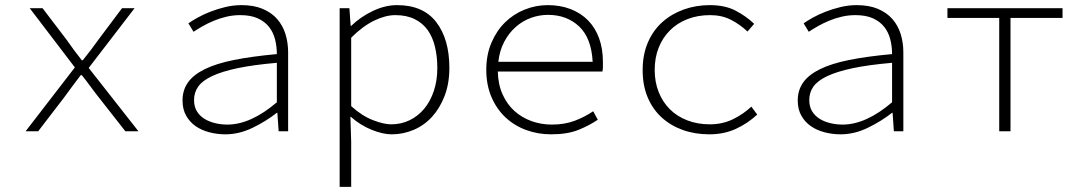

<svg xmlns="http://www.w3.org/2000/svg" viewBox="-20 -512 4240 749"><path d="M80 0 272 -249 96 -480H146L239 -358Q253 -338 268 -317.5Q283 -297 299 -277H303Q319 -297 335.5 -318.5Q352 -340 366 -360L456 -480H505L326 -247L520 0H469L367 -130Q351 -150 333.5 -174Q316 -198 299 -219H295Q278 -196 261.5 -174.5Q245 -153 228 -129L129 0Z M859 12Q827 12 796.5 4Q766 -4 743 -20Q720 -36 706 -61Q692 -86 692 -120Q692 -160 713 -190Q734 -220 778.5 -242Q823 -264 892.5 -278Q962 -292 1060 -301Q1060 -331 1053 -358.5Q1046 -386 1029.5 -407Q1013 -428 985.5 -440.5Q958 -453 917 -453Q890 -453 864 -447Q838 -441 814 -431Q790 -421 770 -409.5Q750 -398 735 -388L715 -421Q729 -431 751.5 -443.5Q774 -456 801 -466.5Q828 -477 859 -484.5Q890 -492 922 -492Q970 -492 1004.5 -477.5Q1039 -463 1061 -438Q1083 -413 1093.5 -379.5Q1104 -346 1104 -307V0H1067L1062 -72H1060Q1018 -39 965.5 -13.5Q913 12 859 12ZM867 -26Q958 -26 1060 -113V-267Q968 -259 906.5 -246Q845 -233 807 -215Q769 -197 753 -174Q737 -151 737 -122Q737 -96 748 -78Q759 -60 777.5 -48.5Q796 -37 819.5 -31.5Q843 -26 867 -26Z M1305 217V-480H1343L1348 -411H1350Q1386 -446 1434 -469Q1482 -492 1529 -492Q1631 -492 1682 -425.5Q1733 -359 1733 -247Q1733 -186 1714.5 -138Q1696 -90 1665.5 -56.5Q1635 -23 1594 -5.5Q1553 12 1508 12Q1473 12 1429 -6Q1385 -24 1349 -56H1347L1350 42V217ZM1506 -27Q1545 -27 1578 -43Q1611 -59 1635 -88Q1659 -117 1672.5 -157.5Q1686 -198 1686 -247Q1686 -291 1677 -329Q1668 -367 1648.5 -394.5Q1629 -422 1597.5 -437.5Q1566 -453 1522 -453Q1484 -453 1439.5 -431.5Q1395 -410 1350 -365V-98Q1392 -60 1434.5 -43.5Q1477 -27 1506 -27Z M2130 12Q2078 12 2032 -5Q1986 -22 1951.5 -54.5Q1917 -87 1897 -134Q1877 -181 1877 -240Q1877 -298 1897 -345Q1917 -392 1950 -424.5Q1983 -457 2026.5 -474.5Q2070 -492 2117 -492Q2166 -492 2206 -476.5Q2246 -461 2274 -432.5Q2302 -404 2317 -363Q2332 -322 2332 -270Q2332 -261 2332 -251.5Q2332 -242 2330 -233H1922Q1923 -183 1940.5 -144Q1958 -105 1987 -79Q2016 -53 2053.5 -39.5Q2091 -26 2133 -26Q2182 -26 2221 -40.5Q2260 -55 2294 -78L2312 -45Q2280 -23 2237 -5.5Q2194 12 2130 12ZM2118 -454Q2083 -454 2050.5 -442Q2018 -430 1991.5 -406.5Q1965 -383 1947 -349Q1929 -315 1924 -271H2292Q2287 -364 2239 -409Q2191 -454 2118 -454Z M2747 12Q2691 12 2643.5 -5Q2596 -22 2561 -54Q2526 -86 2506.5 -132.5Q2487 -179 2487 -239Q2487 -299 2507.5 -346.5Q2528 -394 2564 -426Q2600 -458 2647.5 -475Q2695 -492 2749 -492Q2809 -492 2850.5 -470Q2892 -448 2922 -419L2896 -389Q2865 -418 2830 -435.5Q2795 -453 2750 -453Q2702 -453 2662 -437.5Q2622 -422 2593.5 -393.5Q2565 -365 2549.5 -326Q2534 -287 2534 -239Q2534 -192 2549.5 -153Q2565 -114 2593 -86Q2621 -58 2661 -42.5Q2701 -27 2749 -27Q2798 -27 2838.5 -46.5Q2879 -66 2911 -96L2934 -65Q2896 -30 2850 -9Q2804 12 2747 12Z M3259 12Q3227 12 3196.5 4Q3166 -4 3143 -20Q3120 -36 3106 -61Q3092 -86 3092 -120Q3092 -160 3113 -190Q3134 -220 3178.5 -242Q3223 -264 3292.5 -278Q3362 -292 3460 -301Q3460 -331 3453 -358.5Q3446 -386 3429.5 -407Q3413 -428 3385.5 -440.5Q3358 -453 3317 -453Q3290 -453 3264 -447Q3238 -441 3214 -431Q3190 -421 3170 -409.5Q3150 -398 3135 -388L3115 -421Q3129 -431 3151.5 -443.5Q3174 -456 3201 -466.5Q3228 -477 3259 -484.5Q3290 -492 3322 -492Q3370 -492 3404.5 -477.5Q3439 -463 3461 -438Q3483 -413 3493.5 -379.5Q3504 -346 3504 -307V0H3467L3462 -72H3460Q3418 -39 3365.5 -13.5Q3313 12 3259 12ZM3267 -26Q3358 -26 3460 -113V-267Q3368 -259 3306.5 -246Q3245 -233 3207 -215Q3169 -197 3153 -174Q3137 -151 3137 -122Q3137 -96 3148 -78Q3159 -60 3177.5 -48.5Q3196 -37 3219.5 -31.5Q3243 -26 3267 -26Z M3878 0V-442H3676V-480H4125V-442H3922V0Z"/></svg>

Font: Source Code Pro Light
Style: Regular
Weight: 300
Monospace: yes
Designer: Paul D. Hunt, Teo Tuominen
Foundry: Adobe Systems Incorporated
Version: Version 2.030;PS 1.000;hotconv 16.6.51;makeotf.lib2.5.65220